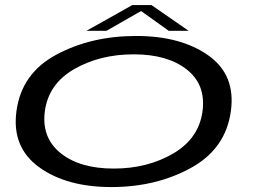

<svg xmlns="http://www.w3.org/2000/svg" viewBox="-20 -733 1022 758"><path d="M419.5 5.5Q242.5 5.5 134 -73.2Q25.5 -152 45 -294.5Q65 -443.5 202.5 -517.2Q340 -591 517.5 -591Q694 -591 802.5 -514.2Q911 -437.5 891.5 -294.5Q871.5 -146 734 -70.2Q596.5 5.5 419.5 5.5ZM429 -67.5Q562 -67.5 663.5 -126.8Q765 -186 779.5 -293.5Q793.5 -398.5 717.5 -458.5Q641.5 -518.5 508 -518.5Q374.5 -518.5 273 -460.2Q171.5 -402 157 -293.5Q143.5 -189.5 219.2 -128.5Q295 -67.5 429 -67.5ZM321.5 -611.5 502.5 -713H578L724.5 -611.5H646L537 -689.5L400.5 -611.5Z"/></svg>

Font: Anybody UltraExpanded Regular
Style: Italic
Weight: 400
Width: 9
Italic angle: -10°
Designer: Tyler Finck
Foundry: Etcetera Type Company
Version: Version 1.010; ttfautohint (v1.8.3) -l 8 -r 50 -G 200 -x 14 